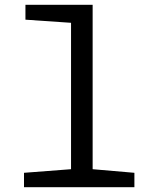

<svg xmlns="http://www.w3.org/2000/svg" viewBox="-20 -780 640 800"><path d="M80 0V-60L276 -75V-685L86 -698V-760H366V-75L540 -60V0Z"/></svg>

Font: Noto Sans Mono
Style: Regular
Weight: 400
Designer: Monotype Design Team
Foundry: Monotype Imaging Inc.
Version: Version 2.014